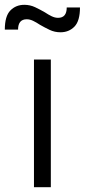

<svg xmlns="http://www.w3.org/2000/svg" viewBox="-68 -777 352 797"><path d="M143 0H73V-530H143ZM183 -643Q159 -643 138 -653Q117 -663 98 -674Q83 -684 69.5 -690.5Q56 -697 43 -697Q7 -697 7 -654H-48Q-48 -710 -25 -733.5Q-2 -757 33 -757Q57 -757 78 -747Q99 -737 118 -726Q133 -716 146.5 -709.5Q160 -703 173 -703Q209 -703 209 -746H264Q264 -690 241 -666.5Q218 -643 183 -643Z"/></svg>

Font: Tanohe Sans
Style: Regular
Weight: 400
Designer: Village Type and Design LLC & Cristiano Sobral
Foundry: Cooper Hewitt Smithsonian Design Museum
Version: Version 1.00;September 29, 2021;FontCreator 13.0.0.2655 64-b